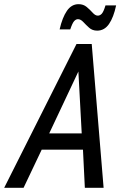

<svg xmlns="http://www.w3.org/2000/svg" viewBox="-65 -901 592 921"><path d="M-45 0 302 -690H375L432 0H342L333 -183H135L48 0ZM171 -261H327L311 -558ZM221 -760Q234 -817 256 -849Q278 -881 312 -881Q335 -881 351 -867.5Q367 -854 379.5 -840Q392 -826 404 -826Q415 -826 423.5 -835.5Q432 -845 441 -875H492Q480 -818 458 -786Q436 -754 401 -754Q378 -754 362.5 -768Q347 -782 334.5 -795.5Q322 -809 309 -809Q299 -809 290.5 -799.5Q282 -790 272 -760Z"/></svg>

Font: Radio Canada Condensed
Style: Italic
Weight: 400
Width: 3
Italic angle: -12°
Designer: Charles Daoud, Etienne Aubert Bonn, Alexandre Saumier Demers, Jacques Le Bailly
Foundry: Radio-Canada
Version: Version 2.104; ttfautohint (v1.8.4.7-5d5b);gftools[0.9.28.de